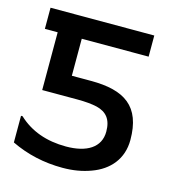

<svg xmlns="http://www.w3.org/2000/svg" viewBox="-89 -619 636 707"><g transform="rotate(15 229.0 -266.0)"><path d="M427.7 -150.9C427.7 -279.3 359.4 -323.7 231.4 -323.7H158.2V-464.8H413.1V-545.4H17.6V-464.8H66.4V-244.6H200.2C231 -244.6 256.3 -242.2 275.4 -237.8C313.5 -228.5 334 -204.6 334 -157.7C334 -96.7 282.7 -66.4 204.6 -66.4C129.9 -66.4 68.8 -88.4 21.5 -132.8H15.6V-31.2C76.2 -2 141.6 12.7 212.4 12.7C251.5 12.7 287.1 6.8 319.8 -5.4C384.8 -28.8 427.7 -78.6 427.7 -150.9Z"/></g></svg>

Font: SG Kara
Style: Regular
Weight: 400
Designer: Damoon Khanjanzadeh
Version: Version 1.000